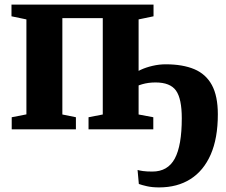

<svg xmlns="http://www.w3.org/2000/svg" viewBox="-20 -563 986 836"><path d="M673 253Q642.5 253 619.5 247.8Q596.5 242.5 584.5 238L579 177Q587 179.5 602.8 181.8Q618.5 184 643.5 184Q710.5 184 741 127.5Q771.5 71 771.5 -48Q771.5 -133.5 746.2 -168.8Q721 -204 657 -204Q626 -204 599 -196.2Q572 -188.5 557.5 -176.5V-237Q569.5 -248 592.2 -258.8Q615 -269.5 643.8 -276.2Q672.5 -283 701.5 -283Q775.5 -283 826 -261.8Q876.5 -240.5 902.5 -192.8Q928.5 -145 928.5 -65Q928.5 39 897.5 109.8Q866.5 180.5 809.2 216.8Q752 253 673 253ZM31 0V-52.5L95 -65V-478.5L30 -492V-543H648.5V-492L583.5 -478.5V-64.5L647.5 -52.5V0H365.5V-52.5L427.5 -64.5V-484H251.5V-64.5L310.5 -52.5V0Z"/></svg>

Font: Merriweather 48pt ExtraBold
Style: Regular
Weight: 800
Version: Version 2.100